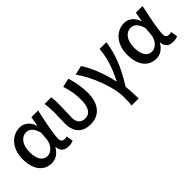

<svg xmlns="http://www.w3.org/2000/svg" viewBox="55 -1334 2304 2304"><g transform="rotate(-45 1207.5 -182.0)"><path d="M263 14C332 14 387 -22 428 -92H432C438 -18 482 14 551 14C587 14 613 6 630 -2L614 -89C603 -84 589 -82 577 -82C546 -82 523 -99 523 -137C523 -231 563 -411 593 -551H479L458 -431H454C422 -527 357 -564 290 -564C163 -564 48 -455 48 -268C48 -87 135 14 263 14ZM288 -83C213 -83 167 -148 167 -269C167 -403 234 -468 305 -468C354 -468 403 -440 430 -338L422 -237C416 -152 353 -83 288 -83Z M926 14C1073 14 1166 -92 1166 -279C1166 -375 1149 -470 1119 -564L1007 -538C1040 -437 1050 -354 1050 -275C1050 -141 1000 -82 927 -82C868 -82 817 -116 817 -202C817 -271 824 -363 824 -419C824 -469 823 -512 815 -551H703C712 -492 714 -437 714 -394C714 -332 710 -271 710 -210C710 -67 784 14 926 14Z M1429 200H1548C1548 137 1545 59 1536 -8C1673 -230 1722 -364 1752 -551H1637C1626 -403 1575 -264 1508 -134H1503C1469 -301 1396 -475 1333 -564L1216 -536C1329 -384 1435 -110 1435 59C1435 124 1434 151 1429 200Z M2036 14C2105 14 2160 -22 2201 -92H2205C2211 -18 2255 14 2324 14C2360 14 2386 6 2403 -2L2387 -89C2376 -84 2362 -82 2350 -82C2319 -82 2296 -99 2296 -137C2296 -231 2336 -411 2366 -551H2252L2231 -431H2227C2195 -527 2130 -564 2063 -564C1936 -564 1821 -455 1821 -268C1821 -87 1908 14 2036 14ZM2061 -83C1986 -83 1940 -148 1940 -269C1940 -403 2007 -468 2078 -468C2127 -468 2176 -440 2203 -338L2195 -237C2189 -152 2126 -83 2061 -83Z"/></g></svg>

Font: Noto Sans TC Medium
Style: Regular
Weight: 500
Designer: Ryoko NISHIZUKA 西塚涼子 (kana, bopomofo & ideographs); Paul D. Hunt (Latin, Greek & Cyrillic); Sandoll Communications 산돌커뮤니
Foundry: Adobe
Version: Version 2.004;hotconv 1.0.118;makeotfexe 2.5.65603